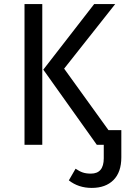

<svg xmlns="http://www.w3.org/2000/svg" viewBox="-20 -709 640 940"><path d="M100 -689H187V0H100ZM574 61Q574 134 535.5 172.5Q497 211 429 211Q364 211 317 174L350 117Q369 130 385.5 135.5Q402 141 425 141Q488 141 488 66V0H454L192 -368L441 -689H544L294 -373L511 -72H574Z"/></svg>

Font: Fira Mono
Style: Regular
Weight: 400
Designer: Carrois Corporate & Edenspiekermann AG
Foundry: Carrois Corporate GbR & Edenspiekermann AG
Version: Version 3.206